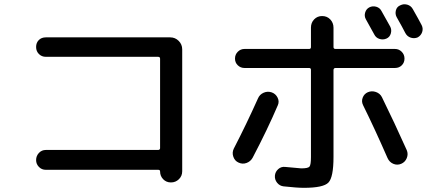

<svg xmlns="http://www.w3.org/2000/svg" viewBox="-20 -856 2040 906"><path d="M725.6 -148.4Q734.4 -148.4 735.4 -156.2V-579.1Q735.4 -587.9 725.6 -587.9H196.3Q176.8 -587.9 163.6 -601.1Q150.4 -614.3 150.4 -634.3Q150.4 -654.3 163.1 -667Q175.8 -679.7 196.3 -679.7H783.2Q806.6 -679.7 823.2 -663.1Q839.8 -646.5 839.8 -623V-47.9Q839.8 -25.4 824.2 -10.3Q808.6 4.9 786.6 4.9Q764.6 4.9 750 -10.3Q735.4 -25.4 735.4 -46.9Q735.4 -54.7 726.6 -54.7H196.3Q176.8 -54.7 163.6 -68.4Q150.4 -82 150.4 -100.6Q150.4 -120.1 163.6 -134.3Q176.8 -148.4 196.3 -148.4Z M1746.1 -693.4Q1711.9 -754.9 1706.1 -765.6Q1698.2 -780.3 1703.1 -796.9Q1708 -813.5 1722.7 -821.3Q1738.3 -829.1 1755.4 -824.2Q1772.5 -819.3 1780.3 -803.7Q1815.4 -740.2 1821.3 -730.5Q1829.1 -715.8 1824.2 -698.2Q1819.3 -680.7 1803.2 -673.8Q1787.1 -667 1770.5 -672.4Q1753.9 -677.7 1746.1 -693.4ZM1927.7 -813.5Q1956.1 -763.7 1969.7 -737.3Q1977.5 -721.7 1972.2 -705.1Q1966.8 -688.5 1951.2 -679.7Q1935.5 -672.9 1918.5 -678.2Q1901.4 -683.6 1892.6 -700.2Q1879.9 -725.6 1851.6 -775.4Q1843.8 -790 1848.1 -807.1Q1852.5 -824.2 1869.1 -831.1Q1884.8 -838.9 1901.9 -834Q1918.9 -829.1 1927.7 -813.5ZM1843.8 -625Q1862.3 -625 1875.5 -611.8Q1888.7 -598.6 1888.7 -579.6Q1888.7 -560.5 1876 -547.9Q1863.3 -535.2 1843.8 -535.2H1563.5Q1554.7 -535.2 1553.7 -526.4V-115.2Q1553.7 -19.5 1529.8 5.4Q1505.9 30.3 1414.1 30.3Q1380.9 30.3 1318.4 23.4Q1299.8 21.5 1287.6 6.3Q1275.4 -8.8 1277.3 -28.3Q1279.3 -45.9 1293 -58.1Q1306.6 -70.3 1325.2 -68.4Q1382.8 -62.5 1401.4 -61.5Q1433.6 -61.5 1440.4 -69.8Q1447.3 -78.1 1447.3 -115.2V-526.4Q1447.3 -535.2 1438.5 -535.2H1133.8Q1115.2 -535.2 1102.1 -547.9Q1088.9 -560.5 1088.9 -579.6Q1088.9 -598.6 1102.1 -611.8Q1115.2 -625 1133.8 -625H1438.5Q1447.3 -625 1447.3 -633.8V-725.6Q1447.3 -749 1462.4 -764.6Q1477.5 -780.3 1500 -780.3Q1523.4 -780.3 1538.6 -764.2Q1553.7 -748 1553.7 -725.6V-633.8Q1553.7 -625 1563.5 -625ZM1105.5 -88.9Q1087.9 -96.7 1081.1 -116.2Q1074.2 -135.7 1083 -154.3Q1143.6 -271.5 1197.3 -391.6Q1205.1 -410.2 1224.1 -418.5Q1243.2 -426.8 1262.7 -419.9Q1281.2 -413.1 1290 -395Q1298.8 -377 1291 -359.4Q1242.2 -245.1 1171.9 -111.3Q1162.1 -93.8 1143.1 -86.9Q1124 -80.1 1105.5 -88.9ZM1808.6 -110.4Q1748 -249 1693.4 -359.4Q1684.6 -377 1691.4 -395Q1698.2 -413.1 1715.8 -420.9Q1734.4 -428.7 1753.9 -421.9Q1773.4 -415 1782.2 -397.5Q1840.8 -278.3 1899.4 -147.5Q1907.2 -128.9 1899.4 -109.9Q1891.6 -90.8 1873 -83Q1854.5 -75.2 1835.9 -83Q1817.4 -90.8 1808.6 -110.4Z"/></svg>

Font: Rounded Mgen+ 2m medium
Style: Regular
Weight: 500
Designer: [Source Han Sans]
Ryoko NISHIZUKA  (kana & ideographs); Paul D. Hunt (Latin, Greek & Cyrillic); Wenlong ZHANG  (bopomofo
Version: Version 1.059.20150602